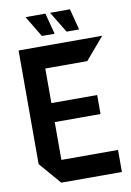

<svg xmlns="http://www.w3.org/2000/svg" viewBox="-96 -936 678 995"><g transform="rotate(-10 243.5 -438.5)"><path d="M144 0 45 -115V-116H463V0ZM45 -116V-713H165V-116ZM165 -315V-415H406V-315ZM165 -597V-713H484V-712L386 -597ZM307 -766 240 -876V-877H344L373 -766ZM177 -766 111 -876V-877H215L244 -766Z"/></g></svg>

Font: Foldit Medium
Style: Regular
Weight: 500
Version: Version 1.003